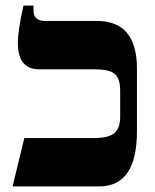

<svg xmlns="http://www.w3.org/2000/svg" viewBox="-20 -667 553 687"><path d="M25 0H335Q470 0 470 -197V-422Q470 -592 327 -592H142Q100 -592 100 -629V-647H64Q44 -560 44 -512Q44 -419 121 -419H320Q370 -419 390 -403Q410 -387 410 -342V-249Q410 -208 389 -190.5Q368 -173 315 -173H67Z"/></svg>

Font: Noto Serif Hebrew SemiCondensed Extra
Style: Regular
Weight: 800
Width: 4
Designer: Monotype Design Team
Foundry: Monotype Imaging Inc.
Version: Version 1.901